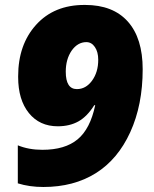

<svg xmlns="http://www.w3.org/2000/svg" viewBox="-20 -744 620 774"><path d="M212.9 -234.9Q139.6 -234.9 96.4 -288.3Q53.2 -341.8 53.2 -433.1Q53.2 -434.6 53.2 -436.5Q53.2 -564 125.5 -644Q197.8 -724.1 320.3 -724.1Q321.8 -724.1 323.2 -724.1Q435.5 -724.1 495.4 -657Q555.2 -589.8 555.2 -464.8Q555.2 -320.8 505.1 -211.2Q455.1 -101.6 366.2 -45.9Q277.3 9.8 154.8 9.8Q98.6 9.8 51.8 -4.9V-158.2Q95.7 -140.1 150.9 -140.1Q242.2 -140.1 293 -182.4Q343.8 -224.6 363.8 -319.8H359.9Q331.5 -274.4 296.1 -254.6Q260.7 -234.9 212.9 -234.9ZM328.1 -574.2Q293 -574.2 268.6 -539.6Q245.1 -504.9 245.1 -455.1Q245.1 -384.8 290 -384.8Q326.2 -384.8 351.1 -418.9Q376 -453.1 376 -502.9Q376 -534.7 362.5 -554.4Q349.1 -574.2 328.1 -574.2Z"/></svg>

Font: Open Sans Hebrew Extra Bold
Style: Italic
Weight: 800
Italic angle: -12°
Foundry: Ascender Corporation, Yanek Iontef
Version: Version 2.001;PS 002.001;hotconv 1.0.70;makeotf.lib2.5.58329